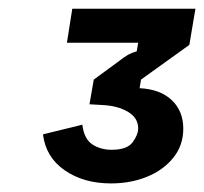

<svg xmlns="http://www.w3.org/2000/svg" viewBox="-20 -837 475 447"><path d="M238.3 -410Q175 -410 130.8 -440.4Q86.7 -470.8 80 -524.2L171.7 -546.7Q175.8 -513.3 195 -500.8Q214.2 -488.3 240 -488.3Q275.8 -488.3 288.8 -505.8Q301.7 -523.3 301.7 -538.3Q301.7 -562.5 277.9 -576.7Q254.2 -590.8 218.3 -592.5L188.3 -594.2L198.3 -651.7L251.7 -690.8Q270 -705 278.3 -709.6Q286.7 -714.2 298.3 -717.5L301.7 -737.5H135.8L148.3 -816.7H435L420.8 -732.5L308.3 -651.7L305 -631.7Q353.3 -629.2 380 -603.8Q406.7 -578.3 406.7 -537.5Q406.7 -498.3 383.3 -469.6Q360 -440.8 322.1 -425.4Q284.2 -410 238.3 -410Z"/></svg>

Font: Familjen Grotesk
Style: Bold Italic
Weight: 700
Italic angle: -9.46201°
Designer: Anders Wikstroem, Jonas Baeckman, Matilda Gysing, Kristian Moeller
Foundry: Familjen STHLM AB
Version: Version 2.002; ttfautohint (v1.8.4.7-5d5b)